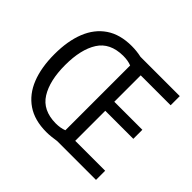

<svg xmlns="http://www.w3.org/2000/svg" viewBox="-166 -936 1157 1157"><g transform="rotate(45 412.5 -357.5)"><path d="M352 -723Q395 -723 435 -714H770V-636H515V-411H754V-334H515V-78H770V0H439Q419 3 398 5.5Q377 8 354 8Q254 8 188 -37Q122 -82 89.5 -164Q57 -246 57 -359Q57 -471 89.5 -552.5Q122 -634 187.5 -678.5Q253 -723 352 -723ZM357 -645Q246 -644 197.5 -567.5Q149 -491 149 -358Q149 -225 197.5 -147.5Q246 -70 357 -69Q398 -69 428 -81V-633Q399 -645 357 -645Z"/></g></svg>

Font: Noto Sans Hebrew SemiCondensed
Style: Regular
Weight: 400
Width: 4
Designer: Monotype Design Team
Foundry: Monotype Imaging Inc.
Version: Version 2.004; ttfautohint (v1.8.4.7-5d5b)